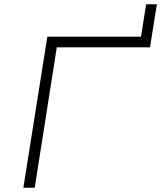

<svg xmlns="http://www.w3.org/2000/svg" viewBox="-20 -876 752 896"><path d="M89 0 201 -705H638L662 -856H712L680 -655H245L142 0Z"/></svg>

Font: Nunito Sans 7pt SemiExpanded ExtraLight
Style: Italic
Weight: 250
Width: 6
Italic angle: -9°
Designer: Vernon Adams
Foundry: Vernon Adams
Version: Version 3.101;gftools[0.9.27]